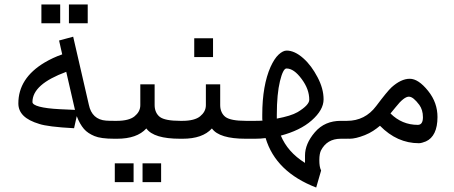

<svg xmlns="http://www.w3.org/2000/svg" viewBox="-20 -620 2027 858"><path d="M249 -516V-600H165V-516ZM372 -516V-600H288V-516ZM491 0V-80C479 -80 466 -80 454 -81C412 -84 386 -108 377 -152L307 -456L244 -439L258 -377C229 -367 204 -355 180 -341C101 -294 62 -233 62 -158C62 -115 92 -85 156 -66C180 -58 232 -51 311 -47L323 -101C332 -77 343 -58 355 -44C367 -30 383 -20 402 -12C421 -4 450 0 491 0ZM276 -299 315 -129C292 -130 271 -131 248 -132C167 -136 125 -148 125 -164C125 -218 176 -262 276 -299Z M577 194V110H493V194ZM700 194V110H617V194ZM634 -46C656 -15 707 0 785 0V-80C740 -80 710 -86 695 -97C680 -108 671 -127 671 -150V-243H607V-150C607 -129 597 -113 581 -100C565 -87 538 -80 503 -80H459V-6C469 -3 479 0 489 0H503C562 0 606 -15 634 -46Z M932 -365V-449H848V-365ZM927 -46C949 -15 1000 0 1078 0V-80C1033 -80 1003 -86 988 -97C973 -108 964 -127 964 -150V-243H900V-150C900 -129 890 -113 874 -100C858 -87 831 -80 796 -80H752V-6C762 -3 772 0 782 0H796C855 0 899 -15 927 -46Z M1217 -90V-96V-107C1217 -170 1222 -220 1231 -257C1240 -294 1250 -314 1260 -314C1283 -314 1305 -298 1328 -267C1351 -236 1362 -206 1362 -174C1362 -159 1345 -140 1310 -119C1289 -107 1259 -98 1217 -90ZM1414 53C1432 18 1461 0 1503 0H1533V-80H1503C1456 -80 1417 -64 1387 -29C1357 6 1343 41 1343 75V92V108C1290 75 1255 34 1235 -14C1291 -29 1338 -51 1373 -82C1408 -113 1426 -144 1426 -176C1426 -208 1417 -241 1399 -275C1381 -309 1361 -337 1335 -360C1309 -383 1284 -394 1261 -394C1250 -394 1238 -388 1225 -376C1212 -364 1200 -345 1189 -321C1165 -267 1152 -195 1152 -107V-94C1152 -90 1152 -84 1153 -81C1142 -80 1131 -80 1120 -80H1045V-6C1055 -3 1065 0 1075 0H1120C1136 0 1152 -1 1167 -3C1197 98 1273 172 1393 218L1415 142C1409 130 1407 115 1407 95C1407 75 1410 62 1414 53Z M1847 -62C1800 -62 1759 -79 1725 -113C1733 -122 1740 -132 1748 -141C1773 -173 1793 -188 1807 -188C1821 -188 1836 -175 1854 -151C1864 -137 1870 -119 1870 -96C1870 -73 1862 -62 1847 -62ZM1852 20C1862 20 1872 16 1883 12C1917 -3 1935 -40 1935 -97C1935 -139 1922 -178 1893 -214C1864 -250 1837 -268 1811 -268C1785 -268 1758 -255 1730 -230C1717 -218 1694 -190 1661 -146C1628 -102 1584 -80 1531 -80H1501V-6C1510 -3 1524 0 1542 0C1560 0 1582 -5 1610 -16C1638 -27 1659 -42 1678 -58C1729 -6 1787 20 1852 20Z"/></svg>

Font: Iranian Sans 
Style: Regular
Weight: 400
Designer: Hooman Mehr, Hadi Navid in Neviseh Pardaz Co. Ltd. (http://nevisa.com)
Foundry: http://font-store.ir
Version: 5.0.0 build 1/7/1393